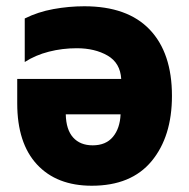

<svg xmlns="http://www.w3.org/2000/svg" viewBox="-20 -583 603 613"><path d="M249 -563Q387 -563 458 -488.5Q529 -414 529 -277Q529 -147 464 -68.5Q399 10 273 10Q161 10 98 -58Q35 -126 35 -253V-331H367Q364 -382 323.5 -405.5Q283 -429 225 -429Q179 -429 136 -418Q93 -407 59 -385V-524Q101 -545 150.5 -554Q200 -563 249 -563ZM190 -218Q191 -169 213.5 -144Q236 -119 276 -119Q318 -119 340.5 -146Q363 -173 365 -218Z"/></svg>

Font: Noto Sans Mono SemiCondensed Black
Style: Regular
Weight: 900
Width: 4
Designer: Monotype Design Team
Foundry: Monotype Imaging Inc.
Version: Version 2.014; ttfautohint (v1.8.4.7-5d5b)